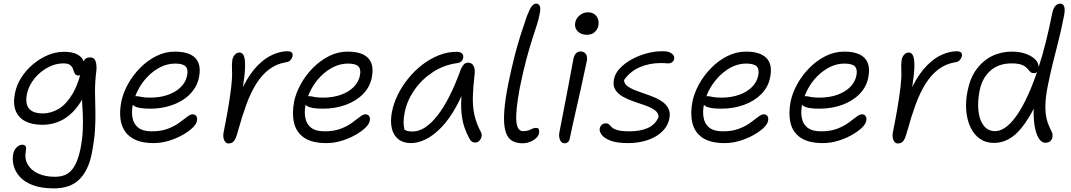

<svg xmlns="http://www.w3.org/2000/svg" viewBox="-20 -780 5913 1060"><path d="M278 260Q207 260 160.5 242Q114 224 88.5 195Q63 166 55 133Q47 100 53 71Q56 50 71 34.5Q86 19 103 19Q116 19 121 27Q126 35 123 51Q114 94 132.5 127Q151 160 190.5 178Q230 196 283 196Q346 196 377 157.5Q408 119 423 48Q435 -12 437 -61.5Q439 -111 437 -155Q434 -193 433 -230Q428 -222 424 -215Q397 -173 364.5 -145.5Q332 -118 294 -104.5Q256 -91 214 -91Q157 -91 119 -111Q81 -131 66 -170Q51 -209 63 -267Q72 -312 98 -352.5Q124 -393 162 -425Q200 -457 244 -475.5Q288 -494 332 -494Q381 -494 407 -479.5Q433 -465 441 -443Q441 -442 442 -441Q445 -449 450 -454Q459 -463 478 -463Q501 -463 508 -441Q515 -419 512 -390Q504 -325 504.5 -273Q505 -221 506.5 -171.5Q508 -122 504.5 -64.5Q501 -7 486 71Q467 163 417 211.5Q367 260 278 260ZM423 -366Q418 -363 414 -363Q399 -363 393.5 -373Q388 -383 384 -396.5Q380 -410 368.5 -420Q357 -430 330 -430Q295 -430 262 -416Q229 -402 201.5 -378.5Q174 -355 155 -325Q136 -295 129 -262Q118 -210 139 -182Q160 -154 217 -154Q263 -154 305.5 -180Q348 -206 383 -266Q406 -306 423 -366Z M828 10Q769 10 730 -7Q691 -24 670 -55Q649 -86 644.5 -128Q640 -170 650 -220Q660 -268 687 -316.5Q714 -365 754 -405.5Q794 -446 843 -470.5Q892 -495 946 -495Q998 -495 1030.5 -479.5Q1063 -464 1075.5 -433Q1088 -402 1079 -354Q1071 -314 1047 -281.5Q1023 -249 986.5 -226.5Q950 -204 905 -192Q860 -180 809 -180Q742 -180 721 -195Q716 -198 713 -201Q705 -161 712 -128Q718 -95 743.5 -75Q769 -55 818 -55Q869 -55 906 -69Q943 -83 969 -102Q995 -121 1013 -135Q1031 -149 1043 -149Q1057 -149 1064 -139Q1071 -129 1067 -111Q1063 -93 1041 -72.5Q1019 -52 984.5 -33Q950 -14 909.5 -2Q869 10 828 10ZM727 -249Q730 -249 733 -249Q744 -249 760 -245Q776 -241 809 -241Q864 -241 907.5 -256.5Q951 -272 978.5 -299.5Q1006 -327 1013 -363Q1020 -396 1005.5 -412.5Q991 -429 947 -429Q906 -429 868 -410.5Q830 -392 798 -360Q766 -328 744 -287Q734 -268 727 -249Z M1241 12Q1231 12 1224 4Q1217 -4 1214 -17.5Q1211 -31 1214 -47Q1227 -111 1238.5 -177Q1250 -243 1256.5 -299Q1263 -355 1261 -389Q1260 -412 1260.5 -425Q1261 -438 1263 -451Q1267 -468 1277.5 -479Q1288 -490 1303 -490Q1318 -490 1326 -472Q1334 -454 1333 -410Q1332 -369 1321 -298Q1322 -302 1324 -305Q1361 -377 1403 -419Q1445 -461 1487.5 -479Q1530 -497 1566 -497Q1586 -497 1592 -488.5Q1598 -480 1595 -469Q1593 -459 1584 -448.5Q1575 -438 1557 -436Q1505 -427 1465 -396.5Q1425 -366 1394.5 -317Q1364 -268 1340.5 -204Q1317 -140 1296 -64Q1288 -34 1281 -17.5Q1274 -1 1264.5 5.5Q1255 12 1241 12Z M1782 10Q1703 10 1659.5 -19.5Q1616 -49 1603.5 -101Q1591 -153 1604 -220Q1614 -268 1641 -316.5Q1668 -365 1708 -405.5Q1748 -446 1797 -470.5Q1846 -495 1900 -495Q1952 -495 1984.5 -479.5Q2017 -464 2029.5 -433Q2042 -402 2033 -354Q2023 -300 1984.5 -261Q1946 -222 1888.5 -201Q1831 -180 1763 -180Q1696 -180 1675 -195Q1670 -198 1667 -201Q1659 -161 1666 -128Q1672 -95 1697.5 -75Q1723 -55 1772 -55Q1823 -55 1860 -69Q1897 -83 1923 -102Q1949 -121 1967 -135Q1985 -149 1997 -149Q2011 -149 2018 -139Q2025 -129 2021 -111Q2017 -93 1995 -72.5Q1973 -52 1938.5 -33Q1904 -14 1863.5 -2Q1823 10 1782 10ZM1681 -249Q1684 -249 1687 -249Q1698 -249 1714 -245Q1730 -241 1763 -241Q1818 -241 1861.5 -256.5Q1905 -272 1932.5 -299.5Q1960 -327 1967 -363Q1974 -396 1959.5 -412.5Q1945 -429 1901 -429Q1860 -429 1822 -410.5Q1784 -392 1752 -360Q1720 -328 1698 -287Q1688 -268 1681 -249Z M2249 10Q2206 10 2179 -11.5Q2152 -33 2143 -72Q2134 -111 2144 -163Q2153 -210 2176.5 -257.5Q2200 -305 2234.5 -347.5Q2269 -390 2312 -423Q2355 -456 2403 -475Q2451 -494 2502 -494Q2520 -494 2530 -485.5Q2540 -477 2537 -460Q2535 -449 2526.5 -441Q2518 -433 2501 -431Q2429 -421 2368.5 -381Q2308 -341 2268 -283.5Q2228 -226 2215 -163Q2208 -131 2208 -105Q2208 -87 2213 -64Q2215 -62 2217 -62Q2230 -54 2258 -54Q2326 -54 2395 -142Q2464 -230 2524 -397Q2531 -414 2540.5 -424Q2550 -434 2565 -434Q2585 -434 2594.5 -416Q2604 -398 2600 -368Q2592 -300 2590.5 -246.5Q2589 -193 2599 -146.5Q2609 -100 2635 -51Q2640 -42 2639.5 -32Q2639 -22 2634 -13Q2629 -4 2621.5 1.5Q2614 7 2605 7Q2592 7 2584.5 1.5Q2577 -4 2572 -14Q2557 -41 2546 -71.5Q2535 -102 2529.5 -142Q2524 -182 2527 -238Q2527 -244 2528 -250Q2514 -220 2500 -194Q2460 -121 2416 -76Q2372 -31 2329.5 -10.5Q2287 10 2249 10Z M2865 11Q2842 11 2821.5 4Q2801 -3 2786.5 -22Q2772 -41 2766 -77.5Q2760 -114 2764.5 -172.5Q2769 -231 2786 -317Q2804 -404 2820.5 -468.5Q2837 -533 2854 -586Q2871 -639 2889 -691Q2904 -730 2915.5 -745Q2927 -760 2940 -760Q2954 -760 2960 -746.5Q2966 -733 2959 -701Q2954 -674 2943.5 -641.5Q2933 -609 2918.5 -564Q2904 -519 2886.5 -454.5Q2869 -390 2850 -297Q2837 -228 2832.5 -182Q2828 -136 2831 -108Q2834 -80 2843.5 -68Q2853 -56 2866 -56Q2887 -56 2899 -60.5Q2911 -65 2919.5 -69.5Q2928 -74 2938 -74Q2952 -74 2955 -66Q2958 -58 2956 -45Q2952 -23 2924.5 -6Q2897 11 2865 11Z M3097 11Q3085 11 3077.5 2Q3070 -7 3067.5 -22Q3065 -37 3069 -53Q3085 -137 3096.5 -195Q3108 -253 3116 -296Q3124 -339 3131 -376.5Q3138 -414 3146 -456Q3148 -468 3153.5 -477Q3159 -486 3166.5 -491Q3174 -496 3185 -496Q3203 -496 3213.5 -483Q3224 -470 3220 -445Q3215 -422 3206 -379.5Q3197 -337 3185.5 -285Q3174 -233 3162 -181Q3150 -129 3140.5 -85.5Q3131 -42 3126 -17Q3124 -4 3116.5 3.5Q3109 11 3097 11ZM3219 -588Q3187 -588 3168.5 -608Q3150 -628 3156 -657Q3161 -680 3181 -696Q3201 -712 3225 -712Q3248 -712 3262.5 -701Q3277 -690 3282 -672.5Q3287 -655 3283 -636Q3280 -620 3264.5 -604Q3249 -588 3219 -588Z M3448 10Q3384 10 3349 -4Q3314 -18 3301 -37Q3288 -56 3291 -70Q3293 -82 3302 -90.5Q3311 -99 3323 -99Q3337 -99 3343 -92.5Q3349 -86 3358 -77Q3367 -68 3389.5 -61.5Q3412 -55 3457 -55Q3513 -55 3554.5 -72.5Q3596 -90 3616 -133Q3616 -156 3596 -171Q3576 -186 3545 -197Q3514 -208 3481 -219Q3448 -230 3420 -245.5Q3392 -261 3377 -284.5Q3362 -308 3370 -344Q3376 -375 3402.5 -403Q3429 -431 3468 -452.5Q3507 -474 3552.5 -486Q3598 -498 3641 -497Q3665 -497 3678.5 -490.5Q3692 -484 3698 -474.5Q3704 -465 3702 -455Q3700 -444 3691 -437Q3682 -430 3667 -430Q3664 -430 3659 -430.5Q3654 -431 3646.5 -431.5Q3639 -432 3630 -432Q3566 -432 3513 -409.5Q3460 -387 3425 -338Q3426 -317 3446 -303Q3466 -289 3497.5 -277.5Q3529 -266 3562.5 -254.5Q3596 -243 3624.5 -226.5Q3653 -210 3668 -185Q3683 -160 3675 -123Q3668 -91 3647 -66Q3626 -41 3595 -24Q3564 -7 3526.5 1.5Q3489 10 3448 10Z M3981 10Q3902 10 3858.5 -19.5Q3815 -49 3802.5 -101Q3790 -153 3803 -220Q3813 -268 3840 -316.5Q3867 -365 3907 -405.5Q3947 -446 3996 -470.5Q4045 -495 4099 -495Q4176 -495 4211 -460Q4246 -425 4232 -354Q4222 -300 4183.5 -261Q4145 -222 4087.5 -201Q4030 -180 3962 -180Q3895 -180 3874 -195Q3869 -198 3866 -201Q3858 -161 3865 -128Q3871 -95 3896.5 -75Q3922 -55 3971 -55Q4022 -55 4059 -69Q4096 -83 4122 -102Q4148 -121 4166 -135Q4184 -149 4196 -149Q4210 -149 4217 -139Q4224 -129 4220 -111Q4216 -93 4194 -72.5Q4172 -52 4137.5 -33Q4103 -14 4062.5 -2Q4022 10 3981 10ZM3880 -249Q3883 -249 3886 -249Q3897 -249 3913 -245Q3929 -241 3962 -241Q4017 -241 4060.5 -256.5Q4104 -272 4131.5 -299.5Q4159 -327 4166 -363Q4173 -396 4158.5 -412.5Q4144 -429 4100 -429Q4046 -429 3997 -397Q3948 -365 3913 -313Q3892 -282 3880 -249Z M4523 10Q4444 10 4400.5 -19.5Q4357 -49 4344.5 -101Q4332 -153 4345 -220Q4355 -268 4382 -316.5Q4409 -365 4449 -405.5Q4489 -446 4538 -470.5Q4587 -495 4641 -495Q4693 -495 4725.5 -479.5Q4758 -464 4770.5 -433Q4783 -402 4774 -354Q4764 -300 4725.5 -261Q4687 -222 4629.5 -201Q4572 -180 4504 -180Q4437 -180 4416 -195Q4411 -198 4408 -201Q4400 -161 4407 -128Q4413 -95 4438.5 -75Q4464 -55 4513 -55Q4564 -55 4601 -69Q4638 -83 4664 -102Q4690 -121 4708 -135Q4726 -149 4738 -149Q4752 -149 4759 -139Q4766 -129 4762 -111Q4758 -93 4736 -72.5Q4714 -52 4679.5 -33Q4645 -14 4604.5 -2Q4564 10 4523 10ZM4422 -249Q4425 -249 4428 -249Q4439 -249 4455 -245Q4471 -241 4504 -241Q4559 -241 4602.5 -256.5Q4646 -272 4673.5 -299.5Q4701 -327 4708 -363Q4715 -396 4700.5 -412.5Q4686 -429 4642 -429Q4601 -429 4563 -410.5Q4525 -392 4493 -360Q4461 -328 4439 -287Q4429 -268 4422 -249Z M4936 12Q4926 12 4919 4Q4912 -4 4909 -17.5Q4906 -31 4909 -47Q4922 -111 4933.5 -177Q4945 -243 4951.5 -299Q4958 -355 4956 -389Q4955 -412 4955.5 -425Q4956 -438 4958 -451Q4962 -468 4972.5 -479Q4983 -490 4998 -490Q5013 -490 5021 -472Q5029 -454 5028 -410Q5027 -369 5016 -298Q5017 -302 5019 -305Q5056 -377 5098 -419Q5140 -461 5182.5 -479Q5225 -497 5261 -497Q5281 -497 5287 -488.5Q5293 -480 5290 -469Q5288 -459 5279 -448.5Q5270 -438 5252 -436Q5200 -427 5160 -396.5Q5120 -366 5089.5 -317Q5059 -268 5035.5 -204Q5012 -140 4991 -64Q4983 -34 4976 -17.5Q4969 -1 4959.5 5.5Q4950 12 4936 12Z M5467 9Q5422 9 5389.5 -14Q5357 -37 5338 -77Q5319 -117 5314.5 -169Q5310 -221 5322 -279Q5336 -350 5371.5 -398Q5407 -446 5457 -470.5Q5507 -495 5567 -495Q5612 -495 5647 -481.5Q5682 -468 5701 -446Q5714 -429 5714 -409Q5756 -537 5789 -707Q5796 -738 5808 -749Q5820 -760 5834 -760Q5851 -760 5856 -741Q5861 -722 5853 -687Q5838 -610 5822.5 -550Q5807 -490 5793 -433Q5779 -376 5765 -308Q5752 -243 5751.5 -199Q5751 -155 5757.5 -127Q5764 -99 5773 -81Q5782 -63 5787.5 -49.5Q5793 -36 5790 -21Q5789 -11 5779 -1.5Q5769 8 5751 8Q5729 8 5713.5 -18.5Q5698 -45 5691 -91Q5685 -131 5687 -180Q5675 -156 5662 -135Q5618 -61 5570.5 -26Q5523 9 5467 9ZM5705 -382Q5705 -382 5705 -382Q5697 -376 5689 -376Q5675 -376 5667.5 -384Q5660 -392 5650.5 -403Q5641 -414 5621.5 -422Q5602 -430 5565 -430Q5493 -430 5447.5 -389.5Q5402 -349 5388 -279Q5376 -216 5382 -165.5Q5388 -115 5411.5 -85.5Q5435 -56 5474 -56Q5528 -56 5585 -131.5Q5642 -207 5695 -353Q5700 -367 5705 -382Z"/></svg>

Font: Shantell Sans Light Light
Style: Italic
Weight: 300
Italic angle: -11°
Version: Version 1.008;[ac192a2d6]